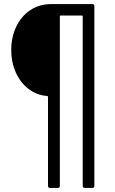

<svg xmlns="http://www.w3.org/2000/svg" viewBox="-20 -720 563 940"><path d="M432 -700Q442 -700 442 -690V190Q442 200 432 200H395Q385 200 385 190V-640Q385 -644 381 -644H277Q273 -644 273 -640V190Q273 200 263 200H225Q215 200 215 190V-246Q215 -250 211 -250Q160 -254 120 -284.5Q80 -315 57.5 -365Q35 -415 35 -475Q35 -538 59.5 -589.5Q84 -641 128.5 -670.5Q173 -700 230 -700Z"/></svg>

Font: Barlow Semi Condensed
Style: Regular
Weight: 400
Width: 4
Designer: Jeremy Tribby
Foundry: Tribby Type
Version: Version 1.408;December 10, 2018;FontCreator 11.5.0.2430 64-b